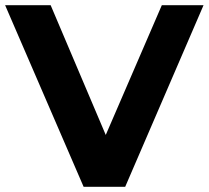

<svg xmlns="http://www.w3.org/2000/svg" viewBox="-29 -720 805 740"><path d="M293.3 0 -9.3 -700H166.2L429.5 -80H326.8L594.7 -700H755.5L453.5 0Z"/></svg>

Font: Montserrat Alternates Thin
Style: Regular
Weight: 100
Designer: Julieta Ulanovsky
Foundry: Julieta Ulanovsky
Version: Version 9.000